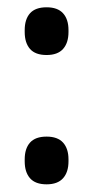

<svg xmlns="http://www.w3.org/2000/svg" viewBox="-20 -482 249 513"><path d="M104.5 10.5Q74.5 10.5 60.2 -5.8Q46 -22 46 -51V-56Q46 -85 60.2 -101Q74.5 -117 104.5 -117Q134 -117 148.5 -101Q163 -85 163 -56V-51Q163 -22 148.5 -5.8Q134 10.5 104.5 10.5ZM104.5 -335Q74.5 -335 60.2 -351.2Q46 -367.5 46 -396.5V-401.5Q46 -430.5 60.2 -446.5Q74.5 -462.5 104.5 -462.5Q134 -462.5 148.5 -446.5Q163 -430.5 163 -401.5V-396.5Q163 -367.5 148.5 -351.2Q134 -335 104.5 -335Z"/></svg>

Font: Anek Odia Medium
Style: Regular
Weight: 500
Designer: Yesha Goshar & Mahesh Sahu (Odia), Yesha Goshar (Latin)
Foundry: Ek Type
Version: Version 1.003